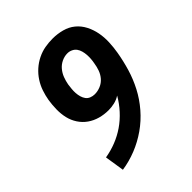

<svg xmlns="http://www.w3.org/2000/svg" viewBox="-206 -873 1012 1012"><g transform="rotate(-45 300.0 -367.5)"><path d="M125 8 108 -101Q150 -108 189.5 -123.5Q229 -139 264 -163Q299 -187 329 -220Q359 -253 380 -290Q360 -277 337.5 -272Q315 -267 294 -267Q261 -267 230.5 -275.5Q200 -284 175 -301.5Q150 -319 133 -345Q116 -371 109 -401Q102 -431 102.5 -464Q103 -497 108 -529Q113 -558 122.5 -586Q132 -614 148.5 -639.5Q165 -665 188 -685.5Q211 -706 238.5 -719.5Q266 -733 294.5 -738Q323 -743 352 -743Q387 -743 421 -734Q455 -725 480.5 -704Q506 -683 521.5 -653Q537 -623 543.5 -589Q550 -555 548.5 -519Q547 -483 541 -448Q532 -395 516.5 -343Q501 -291 475.5 -242Q450 -193 412.5 -149.5Q375 -106 328.5 -73.5Q282 -41 230.5 -20.5Q179 0 125 8ZM302 -378Q324 -378 345.5 -387Q367 -396 382 -413.5Q397 -431 404.5 -452.5Q412 -474 415 -495Q418 -510 419 -525Q420 -540 419 -554.5Q418 -569 414 -583.5Q410 -598 402 -609Q394 -620 380.5 -626.5Q367 -633 352 -633Q330 -633 309 -623Q288 -613 273.5 -595.5Q259 -578 251 -557Q243 -536 239 -514Q237 -499 235.5 -484Q234 -469 235 -454Q236 -439 240 -425Q244 -411 252 -400Q260 -389 273.5 -383.5Q287 -378 302 -378Z"/></g></svg>

Font: Iosevka Curly Slab XBdEx
Style: Italic
Weight: 800
Width: 7
Italic angle: -9°
Monospace: yes
Designer: Belleve Invis
Foundry: Belleve Invis
Version: Version 11.1.0; ttfautohint (v1.8.3)